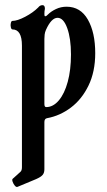

<svg xmlns="http://www.w3.org/2000/svg" viewBox="-20 -451 414 744"><path d="M48 273Q43 275 37.5 268.5Q32 262 29 253.5Q26 245 29 242L59 215Q65 210 65 197V-274Q65 -337 28 -337Q24 -337 22 -345.5Q20 -354 22 -362Q24 -370 28 -370Q47 -370 77.5 -386Q108 -402 128 -422Q131 -426 135 -428.5Q139 -431 145 -431Q154 -431 154 -417Q153 -413 152.5 -407.5Q152 -402 152 -396Q152 -388 155 -388Q160 -388 166 -395Q178 -407 197 -416Q216 -425 238 -425Q292 -425 320.5 -375Q349 -325 349 -245Q349 -173 323 -119.5Q297 -66 254.5 -34Q212 -2 162 7Q152 9 152 22V205Q152 219 145 227Q138 235 120 243ZM159 -36Q186 -36 208 -62Q230 -88 242.5 -134Q255 -180 255 -240Q255 -302 240.5 -342Q226 -382 203 -382Q179 -382 158 -335Q154 -326 153 -317Q152 -308 152 -300V-48Q152 -36 159 -36Z"/></svg>

Font: Junicode Two Beta Condensed Medium
Style: Regular
Weight: 500
Width: 3
Designer: Peter S. Baker
Foundry: Briery Creek Software
Version: Version 1.053; ttfautohint (v1.8.4)